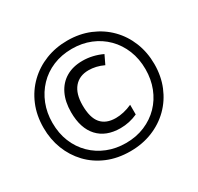

<svg xmlns="http://www.w3.org/2000/svg" viewBox="-155 -909 1140 1105"><g transform="rotate(-30 414.5 -357.0)"><path d="M413.1 9.8Q329.1 9.8 261.2 -18.8Q193.4 -47.4 145.5 -97.9Q97.7 -148.4 72 -214.6Q46.4 -280.8 46.4 -356.9Q46.4 -439 74.7 -506.3Q103 -573.7 153.6 -622.6Q204.1 -671.4 271 -697.8Q337.9 -724.1 415 -724.1Q496.1 -724.1 563.5 -696Q630.9 -668 679.9 -618.2Q729 -568.4 755.9 -501.2Q782.7 -434.1 782.7 -356.4Q782.7 -276.9 755.1 -209.7Q727.5 -142.6 677.7 -93.5Q627.9 -44.4 560.5 -17.3Q493.2 9.8 413.1 9.8ZM430.2 -133.8Q334.5 -133.8 281.5 -191.4Q228.5 -249 228.5 -355.5Q228.5 -424.8 252.9 -475.1Q277.3 -525.4 323 -552.5Q368.7 -579.6 432.6 -579.6Q466.3 -579.6 498.8 -572Q531.2 -564.5 562.5 -549.8L534.7 -491.7Q509.3 -503.9 484.4 -509.5Q459.5 -515.1 436 -515.1Q374.5 -515.1 340.1 -474.4Q305.7 -433.6 305.7 -356.9Q305.7 -274.9 338.6 -236.3Q371.6 -197.8 436 -197.8Q460.9 -197.8 488.8 -204.1Q516.6 -210.4 544.4 -223.1V-158.7Q517.6 -146.5 488.8 -140.1Q460 -133.8 430.2 -133.8ZM415 -43.9Q483.9 -43.9 540.5 -67.9Q597.2 -91.8 638.2 -134Q679.2 -176.3 701.4 -233.2Q723.6 -290 723.6 -356.4Q723.6 -425.3 700.4 -482.7Q677.2 -540 635.5 -582Q593.8 -624 537.4 -647Q481 -669.9 414.6 -669.9Q345.2 -669.9 288.3 -646Q231.4 -622.1 190.7 -579.3Q149.9 -536.6 127.4 -479.5Q105 -422.4 105 -356.4Q105 -286.1 128.4 -229Q151.9 -171.9 194.1 -130.4Q236.3 -88.9 292.7 -66.4Q349.1 -43.9 415 -43.9Z"/></g></svg>

Font: Open Sans Condensed Medium
Style: Regular
Weight: 500
Width: 3
Designer: Monotype Design Team
Foundry: Monotype Imaging Inc.
Version: Version 3.000